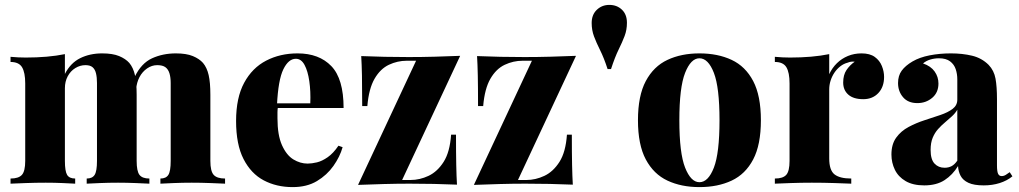

<svg xmlns="http://www.w3.org/2000/svg" viewBox="-20 -750 4159 784"><path d="M397 -532Q440 -532 466.5 -521Q493 -510 508 -493Q524 -474 531 -443.5Q538 -413 538 -363V-93Q538 -51 549.5 -36Q561 -21 590 -21V0Q571 -1 534 -2.5Q497 -4 462 -4Q424 -4 388 -2.5Q352 -1 334 0V-21Q357 -21 366.5 -36Q376 -51 376 -93V-411Q376 -434 372 -450.5Q368 -467 358 -475.5Q348 -484 329 -484Q307 -484 287.5 -472Q268 -460 256.5 -438.5Q245 -417 245 -390V-93Q245 -51 254 -36Q263 -21 287 -21V0Q270 -1 236 -2.5Q202 -4 167 -4Q126 -4 85 -2.5Q44 -1 23 0V-21Q56 -21 69.5 -36Q83 -51 83 -93V-409Q83 -454 70 -475.5Q57 -497 23 -497V-518Q55 -515 85 -515Q130 -515 170.5 -518.5Q211 -522 245 -529V-448Q268 -493 307.5 -512.5Q347 -532 397 -532ZM698 -532Q741 -532 767.5 -521Q794 -510 809 -493Q825 -474 832 -443.5Q839 -413 839 -363V-93Q839 -51 852.5 -36Q866 -21 899 -21V0Q879 -1 839.5 -2.5Q800 -4 763 -4Q725 -4 689 -2.5Q653 -1 635 0V-21Q658 -21 667.5 -36Q677 -51 677 -93V-411Q677 -434 672 -450.5Q667 -467 655.5 -475.5Q644 -484 622 -484Q600 -484 580.5 -470.5Q561 -457 549.5 -435Q538 -413 536 -386L530 -436Q557 -492 601 -512Q645 -532 698 -532Z M1195 -532Q1283 -532 1333 -480Q1383 -428 1383 -309H1062L1061 -328H1247Q1249 -377 1243 -418.5Q1237 -460 1223.5 -485Q1210 -510 1188 -510Q1158 -510 1137 -467Q1116 -424 1111 -321L1115 -314Q1113 -303 1113 -291.5Q1113 -280 1113 -267Q1113 -198 1131.5 -157Q1150 -116 1178 -99Q1206 -82 1236 -82Q1253 -82 1274 -87Q1295 -92 1318 -108Q1341 -124 1362 -155L1379 -149Q1368 -110 1341.5 -72.5Q1315 -35 1274 -10.5Q1233 14 1175 14Q1109 14 1057 -13.5Q1005 -41 974.5 -100.5Q944 -160 944 -256Q944 -351 977 -412Q1010 -473 1067 -502.5Q1124 -532 1195 -532Z M1859 -522 1622 -15H1656Q1694 -15 1730 -32Q1766 -49 1791.5 -89Q1817 -129 1822 -200H1842Q1842 -124 1843 -76.5Q1844 -29 1846 4Q1801 2 1751.5 1Q1702 0 1652 0Q1601 0 1546.5 1.5Q1492 3 1442 5L1679 -502H1641Q1603 -502 1568 -485.5Q1533 -469 1509.5 -428.5Q1486 -388 1480 -317H1459Q1459 -394 1458 -441.5Q1457 -489 1455 -521Q1502 -519 1551.5 -518Q1601 -517 1649 -517Q1702 -517 1756 -518.5Q1810 -520 1859 -522Z M2332 -522 2095 -15H2129Q2167 -15 2203 -32Q2239 -49 2264.5 -89Q2290 -129 2295 -200H2315Q2315 -124 2316 -76.5Q2317 -29 2319 4Q2274 2 2224.5 1Q2175 0 2125 0Q2074 0 2019.5 1.5Q1965 3 1915 5L2152 -502H2114Q2076 -502 2041 -485.5Q2006 -469 1982.5 -428.5Q1959 -388 1953 -317H1932Q1932 -394 1931 -441.5Q1930 -489 1928 -521Q1975 -519 2024.5 -518Q2074 -517 2122 -517Q2175 -517 2229 -518.5Q2283 -520 2332 -522Z M2468 -730Q2499 -730 2519.5 -710.5Q2540 -691 2540 -657Q2540 -628 2530.5 -603Q2521 -578 2506 -547.5Q2491 -517 2475 -468H2461Q2446 -514 2430.5 -545Q2415 -576 2405.5 -601.5Q2396 -627 2396 -656Q2396 -690 2417 -710Q2438 -730 2468 -730Z M2836 -532Q2911 -532 2967.5 -505.5Q3024 -479 3055.5 -419Q3087 -359 3087 -259Q3087 -159 3055.5 -99Q3024 -39 2967.5 -12.5Q2911 14 2836 14Q2762 14 2705.5 -12.5Q2649 -39 2617 -99Q2585 -159 2585 -259Q2585 -359 2617 -419Q2649 -479 2705.5 -505.5Q2762 -532 2836 -532ZM2836 -512Q2801 -512 2777.5 -452.5Q2754 -393 2754 -259Q2754 -125 2777.5 -65.5Q2801 -6 2836 -6Q2872 -6 2895 -65.5Q2918 -125 2918 -259Q2918 -393 2895 -452.5Q2872 -512 2836 -512Z M3498 -532Q3532 -532 3552 -517.5Q3572 -503 3581 -480.5Q3590 -458 3590 -436Q3590 -395 3566.5 -370Q3543 -345 3505 -345Q3465 -345 3444 -363.5Q3423 -382 3423 -413Q3423 -444 3436.5 -464Q3450 -484 3470 -498Q3455 -500 3441 -494Q3425 -490 3411 -479Q3397 -468 3387 -453Q3377 -438 3371.5 -420.5Q3366 -403 3366 -385V-103Q3366 -55 3387.5 -38Q3409 -21 3456 -21V0Q3433 -1 3388 -2.5Q3343 -4 3295 -4Q3252 -4 3208.5 -2.5Q3165 -1 3144 0V-21Q3177 -21 3190.5 -36Q3204 -51 3204 -93V-409Q3204 -454 3191 -475.5Q3178 -497 3144 -497V-518Q3176 -515 3206 -515Q3251 -515 3291.5 -518.5Q3332 -522 3366 -529V-447Q3378 -473 3397.5 -492Q3417 -511 3442.5 -521.5Q3468 -532 3498 -532Z M3754 7Q3708 7 3678 -10.5Q3648 -28 3634 -57Q3620 -86 3620 -119Q3620 -161 3639.5 -188Q3659 -215 3690 -231.5Q3721 -248 3755 -259Q3789 -270 3820 -280.5Q3851 -291 3870 -305.5Q3889 -320 3889 -343V-426Q3889 -448 3882.5 -467.5Q3876 -487 3859.5 -499.5Q3843 -512 3814 -512Q3796 -512 3779 -507Q3762 -502 3749 -491Q3781 -480 3796.5 -458Q3812 -436 3812 -409Q3812 -372 3786.5 -350.5Q3761 -329 3726 -329Q3688 -329 3667.5 -353Q3647 -377 3647 -411Q3647 -441 3662 -461.5Q3677 -482 3706 -499Q3735 -516 3776 -524Q3817 -532 3863 -532Q3910 -532 3949.5 -522.5Q3989 -513 4017 -485Q4039 -462 4045 -429Q4051 -396 4051 -345V-75Q4051 -50 4055.5 -40.5Q4060 -31 4070 -31Q4079 -31 4087 -36Q4095 -41 4103 -47L4114 -30Q4092 -12 4062 -2.5Q4032 7 3997 7Q3957 7 3934.5 -3.5Q3912 -14 3902.5 -32Q3893 -50 3892 -72Q3870 -36 3837 -14.5Q3804 7 3754 7ZM3837 -65Q3853 -65 3865.5 -71.5Q3878 -78 3889 -94V-302Q3881 -288 3867.5 -275.5Q3854 -263 3839 -250.5Q3824 -238 3810.5 -223Q3797 -208 3788.5 -187.5Q3780 -167 3780 -138Q3780 -99 3796 -82Q3812 -65 3837 -65Z"/></svg>

Font: Playfair Display ExtraBold
Style: Regular
Weight: 800
Designer: Claus Eggers Sørensen
Foundry: Claus Eggers Sørensen
Version: Version 1.203